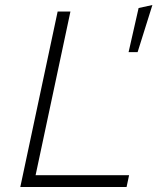

<svg xmlns="http://www.w3.org/2000/svg" viewBox="-20 -746 640 766"><path d="M61 0 210 -700H261L122 -47H495L485 0ZM493 -538 533 -714 588 -726 529 -538Z"/></svg>

Font: Red Hat Mono
Style: Italic
Weight: 300
Italic angle: -12°
Monospace: yes
Designer: Pentagram, MCKL
Foundry: Pentagram, MCKL
Version: Version 1.023